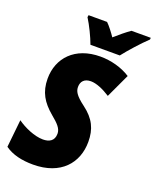

<svg xmlns="http://www.w3.org/2000/svg" viewBox="-169 -1025 914 1131"><g transform="rotate(20 288.0 -459.5)"><path d="M256 -769H440C471 -809 534 -880 575 -918L576 -929H455C426 -909 395 -883 362 -854C346 -878 320 -912 302 -929H186L184 -916C210 -875 240 -813 256 -769ZM179 10C352 10 440 -94 440 -227C440 -307 413 -364 342 -417C283 -461 272 -485 272 -511C272 -544 291 -568 333 -568C367 -568 412 -549 455 -521L525 -671C471 -706 402 -724 336 -724C177 -724 87 -625 87 -496C87 -411 121 -357 185 -303C230 -266 253 -242 253 -210C253 -164 221 -149 183 -149C130 -149 63 -179 20 -210L2 -37C48 -4 108 10 179 10Z"/></g></svg>

Font: Noto Sans UI SemiCondensed Black
Style: Italic
Weight: 900
Width: 4
Italic angle: -372°
Designer: Monotype Design Team
Foundry: Monotype Imaging Inc.
Version: Version 1.901